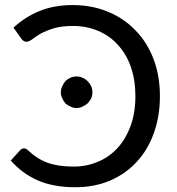

<svg xmlns="http://www.w3.org/2000/svg" viewBox="-20 -745 711 772"><path d="M76.2 -148.4Q85 -148.4 92.8 -140.6Q111.3 -123 129.9 -111.3Q149.4 -98.6 170.9 -90.8Q192.4 -83 217.8 -79.1Q243.2 -75.2 276.4 -75.2Q328.1 -75.2 374 -94.7Q418.9 -113.3 452.1 -149.4Q485.4 -185.5 504.9 -238.3Q524.4 -291 524.4 -358.4Q524.4 -423.8 505.9 -476.6Q487.3 -529.3 453.1 -565.4Q420.9 -601.6 374 -621.1Q328.1 -640.6 273.4 -640.6Q226.6 -640.6 195.3 -630.9Q164.1 -621.1 142.6 -609.4Q122.1 -596.7 109.4 -586.9Q95.7 -577.1 86.9 -577.1Q79.1 -577.1 74.2 -581.1Q69.3 -584 66.4 -588.9Q55.7 -603.5 34.2 -633.8Q79.1 -675.8 137.7 -700.2Q196.3 -724.6 272.5 -724.6Q350.6 -724.6 415 -697.3Q479.5 -670.9 525.4 -622.1Q572.3 -574.2 597.7 -506.8Q623 -439.5 623 -358.4Q623 -277.3 598.6 -210Q574.2 -141.6 529.3 -93.8Q485.4 -45.9 421.9 -18.6Q359.4 7.8 282.2 7.8Q193.4 7.8 129.9 -20.5Q67.4 -48.8 23.4 -99.6Q36.1 -114.3 61.5 -141.6Q68.4 -148.4 76.2 -148.4ZM351.6 -373Q351.6 -360.4 346.7 -349.6Q340.8 -337.9 332 -329.1Q323.2 -321.3 311.5 -316.4Q300.8 -310.5 287.1 -310.5Q274.4 -310.5 263.7 -316.4Q252 -321.3 243.2 -329.1Q235.4 -337.9 230.5 -349.6Q224.6 -360.4 224.6 -373Q224.6 -386.7 230.5 -398.4Q235.4 -410.2 243.2 -418.9Q252 -427.7 263.7 -432.6Q274.4 -437.5 287.1 -437.5Q300.8 -437.5 311.5 -432.6Q323.2 -427.7 332 -418.9Q340.8 -410.2 346.7 -398.4Q351.6 -386.7 351.6 -373Z"/></svg>

Font: Lato
Style: Regular
Weight: 400
Designer: Lukasz Dziedzic with Adam Twardoch and Botio Nikoltchev
Version: Version 2.015; 2015-08-06; http://www.latofonts.com/